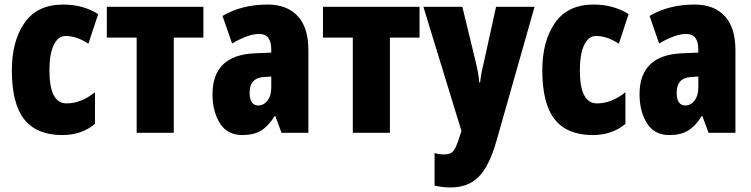

<svg xmlns="http://www.w3.org/2000/svg" viewBox="-20 -583 3298 843"><path d="M32 -274Q32 -403 88 -483Q144 -563 257 -563Q345 -563 411 -521L368 -391Q317 -425 268 -425Q235 -425 216 -385.5Q197 -346 197 -274Q197 -129 272 -129Q336 -129 397 -178V-39Q338 10 254 10Q141 10 86.5 -59Q32 -128 32 -274Z M743 -418V0H580V-418H449V-553H873V-418Z M1334 -363V0H1216L1189 -73H1186Q1158 -29 1126 -9.5Q1094 10 1044 10Q978 10 945.5 -42Q913 -94 913 -169Q913 -341 1099 -349L1171 -352V-366Q1171 -434 1118 -434Q1070 -434 999 -392L957 -513Q1041 -563 1155 -563Q1240 -563 1287 -512.5Q1334 -462 1334 -363ZM1141 -245Q1076 -242 1076 -176Q1076 -120 1114 -120Q1138 -120 1154.5 -141.5Q1171 -163 1171 -198V-247Z M1692 -418V0H1529V-418H1398V-553H1822V-418Z M2010 -553 2068 -314Q2083 -252 2084 -221H2088Q2091 -255 2105 -312L2158 -553H2327L2160 35Q2128 147 2081.5 193.5Q2035 240 1959 240Q1922 240 1888 232V89Q1908 95 1928 95Q1949 95 1960.5 88.5Q1972 82 1981 63Q1990 44 2003 1L2006 -8L1839 -553Z M2361 -274Q2361 -403 2417 -483Q2473 -563 2586 -563Q2674 -563 2740 -521L2697 -391Q2646 -425 2597 -425Q2564 -425 2545 -385.5Q2526 -346 2526 -274Q2526 -129 2601 -129Q2665 -129 2726 -178V-39Q2667 10 2583 10Q2470 10 2415.5 -59Q2361 -128 2361 -274Z M3209 -363V0H3091L3064 -73H3061Q3033 -29 3001 -9.5Q2969 10 2919 10Q2853 10 2820.5 -42Q2788 -94 2788 -169Q2788 -341 2974 -349L3046 -352V-366Q3046 -434 2993 -434Q2945 -434 2874 -392L2832 -513Q2916 -563 3030 -563Q3115 -563 3162 -512.5Q3209 -462 3209 -363ZM3016 -245Q2951 -242 2951 -176Q2951 -120 2989 -120Q3013 -120 3029.5 -141.5Q3046 -163 3046 -198V-247Z"/></svg>

Font: Noto Sans UI CondBlack
Style: Regular
Weight: 900
Width: 3
Designer: Monotype Design Team
Foundry: Monotype Imaging Inc.
Version: Version 1.001